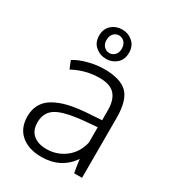

<svg xmlns="http://www.w3.org/2000/svg" viewBox="-187 -876 900 993"><g transform="rotate(30 263.0 -379.0)"><path d="M296.4 -681.6Q295.9 -706.1 282.5 -720Q269 -733.9 250.5 -733.9Q231.9 -733.9 218.5 -720Q205.1 -706.1 205.1 -681.2Q205.1 -656.7 218.8 -643.1Q232.4 -629.4 251 -629.4Q269.5 -629.4 283 -643.1Q296.4 -656.7 296.4 -681.6ZM251.5 -594.7Q214.8 -594.7 187.7 -617.9Q160.6 -641.1 160.6 -681.6Q160.6 -722.7 187 -745.6Q213.4 -768.6 250 -768.6Q286.1 -768.6 312.7 -745.4Q339.4 -722.2 339.4 -681.6Q339.4 -640.1 313.2 -617.4Q287.1 -594.7 251.5 -594.7ZM214.8 11.7Q139.2 11.7 93.8 -26.4Q48.3 -64.5 48.3 -135.3Q48.3 -177.2 66.4 -208.3Q84.5 -239.3 118.9 -258.5Q153.3 -277.8 197.5 -288.6Q241.7 -299.3 300.3 -303.7Q362.8 -307.6 393.1 -310.1V-369.6Q393.1 -431.2 365 -462.2Q336.9 -493.2 274.9 -493.2Q189.9 -493.2 116.2 -452.6Q114.3 -457.5 107.2 -473.9Q100.1 -490.2 97.2 -499Q127.4 -518.6 176.3 -531.7Q225.1 -544.9 272 -544.9Q368.2 -544.9 410.2 -503.7Q452.1 -462.4 452.1 -357.4V0H404.8Q402.3 -11.2 397.7 -44.4Q393.1 -77.6 393.1 -78.6Q330.1 11.7 214.8 11.7ZM216.8 -36.6Q279.3 -36.6 327.9 -73.5Q376.5 -110.4 391.6 -175.8V-267.1Q321.3 -261.2 320.8 -261.2Q201.7 -250.5 155.3 -222.2Q108.9 -193.8 108.9 -134.3Q108.9 -85.4 138.4 -61Q168 -36.6 216.8 -36.6Z"/></g></svg>

Font: Oxygen Light
Style: Regular
Weight: 300
Designer: vernon adams
Foundry: Vernon Adams
Version: Version Release 0.2.3 webfont; ttfautohint (v0.93.3-1d66) -l